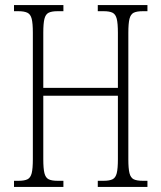

<svg xmlns="http://www.w3.org/2000/svg" viewBox="-20 -734 634 754"><path d="M35 0V-24H53Q76 -24 88 -30Q100 -36 104.5 -54Q109 -72 109 -109V-606Q109 -642 104.5 -660Q100 -678 87.5 -684Q75 -690 52 -690H35V-714H229V-690H206Q183 -690 171 -684Q159 -678 154.5 -660Q150 -642 150 -606V-389H443V-605Q443 -642 438.5 -660Q434 -678 422 -684Q410 -690 387 -690H364V-714H559V-690H541Q517 -690 505 -684Q493 -678 488.5 -660Q484 -642 484 -605V-108Q484 -72 488.5 -54Q493 -36 505 -30Q517 -24 541 -24H559V0H364V-24H387Q410 -24 422 -30Q434 -36 438.5 -54Q443 -72 443 -109V-358H150V-109Q150 -72 154.5 -54Q159 -36 171 -30Q183 -24 206 -24H229V0Z"/></svg>

Font: Noto Serif Hebrew ExtraCondensed ExtraLight
Style: Regular
Weight: 200
Width: 2
Designer: Monotype Design Team
Foundry: Monotype Imaging Inc.
Version: Version 2.004; ttfautohint (v1.8.4.7-5d5b)